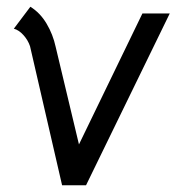

<svg xmlns="http://www.w3.org/2000/svg" viewBox="-20 -548 524 569"><path d="M21 -463 70 -528Q99 -510 118 -478Q137 -446 145 -409L214 -120L402 -508H483L235 1H164L69 -411Q63 -429 49.5 -444Q36 -459 21 -463Z"/></svg>

Font: Bellota Text
Style: Bold Italic
Weight: 700
Italic angle: -7.5°
Designer: Kemie Guaida
Foundry: Kemie Guaida
Version: Version 4.001